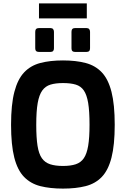

<svg xmlns="http://www.w3.org/2000/svg" viewBox="-20 -1102 739 1128"><path d="M350 6Q274 6 217 -8.5Q160 -23 121.5 -62.5Q83 -102 64 -176Q45 -250 45 -369Q45 -488 64.5 -562.5Q84 -637 122 -677Q160 -717 217 -732Q274 -747 350 -747Q426 -747 483 -732Q540 -717 578 -677Q616 -637 635 -562.5Q654 -488 654 -369Q654 -250 635 -176Q616 -102 578 -62.5Q540 -23 483 -8.5Q426 6 350 6ZM350 -127Q395 -127 425 -137Q455 -147 472.5 -172.5Q490 -198 498 -245.5Q506 -293 506 -369Q506 -449 498 -497Q490 -545 472.5 -570.5Q455 -596 425 -605Q395 -614 350 -614Q307 -614 277 -605Q247 -596 228.5 -570.5Q210 -545 201.5 -497Q193 -449 193 -369Q193 -293 200.5 -245.5Q208 -198 226 -172.5Q244 -147 274.5 -137Q305 -127 350 -127ZM420 -797Q400 -797 400 -818V-915Q400 -937 420 -937H489Q499 -937 504 -931Q509 -925 509 -915V-818Q509 -797 489 -797ZM208 -797Q187 -797 187 -818V-915Q187 -937 208 -937H277Q287 -937 292 -931Q297 -925 297 -915V-818Q297 -797 277 -797ZM209 -994V-1082H490V-994Z"/></svg>

Font: Exo Thin
Style: Bold
Weight: 700
Version: Version 2.000